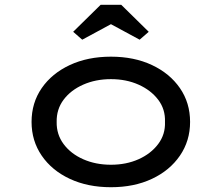

<svg xmlns="http://www.w3.org/2000/svg" viewBox="-20 -773 927 803"><path d="M444 10Q347 10 272 -25Q197 -60 154.5 -122Q112 -184 112 -263Q112 -343 154.5 -404.5Q197 -466 272 -501Q347 -536 444 -536Q541 -536 615.5 -501Q690 -466 732.5 -404.5Q775 -343 775 -263Q775 -184 732.5 -122Q690 -60 615.5 -25Q541 10 444 10ZM444 -84Q508 -84 559.5 -107Q611 -130 641.5 -170.5Q672 -211 670 -263Q672 -316 641.5 -356Q611 -396 559.5 -419Q508 -442 444 -442Q380 -442 328 -419Q276 -396 246 -356Q216 -316 217 -263Q216 -211 246 -170.5Q276 -130 328 -107Q380 -84 444 -84ZM324 -607 286 -640 401 -753H487L602 -640L564 -607L429 -680H459Z"/></svg>

Font: Lexend Tera
Style: Regular
Weight: 400
Designer: Bonnie Shaver-Troup, Thomas Jockin
Foundry: Lexend
Version: Version 1.007